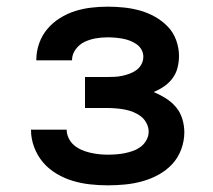

<svg xmlns="http://www.w3.org/2000/svg" viewBox="-20 -548 640 576"><path d="M303 8Q276 8 249.5 5Q223 2 198 -5.5Q173 -13 149.5 -27Q126 -41 109 -61Q92 -81 82.5 -106.5Q73 -132 73 -158Q73 -158 73 -158.5Q73 -159 73 -159H180Q180 -146 186 -133.5Q192 -121 202 -112.5Q212 -104 224.5 -98.5Q237 -93 250 -90Q263 -87 276 -85.5Q289 -84 303 -84Q316 -84 329 -85Q342 -86 354.5 -88.5Q367 -91 379.5 -95.5Q392 -100 402.5 -108Q413 -116 419.5 -128Q426 -140 426 -153Q426 -153 426 -153Q426 -153 426 -153Q426 -166 419.5 -178.5Q413 -191 402.5 -199Q392 -207 379.5 -212Q367 -217 353.5 -219.5Q340 -222 326.5 -223Q313 -224 300 -224H235V-317H300Q312 -317 323.5 -317.5Q335 -318 346.5 -320.5Q358 -323 369 -327Q380 -331 389.5 -338Q399 -345 404.5 -355.5Q410 -366 410 -378Q410 -389 404.5 -399Q399 -409 389.5 -415.5Q380 -422 369.5 -426Q359 -430 348 -432Q337 -434 325.5 -435Q314 -436 303 -436Q285 -436 267.5 -433Q250 -430 234 -422.5Q218 -415 207 -400Q196 -385 196 -367Q196 -367 196 -367Q196 -367 196 -367H89Q89 -367 89 -368Q89 -369 89 -369Q89 -394 97.5 -418Q106 -442 122 -461Q138 -480 159.5 -493.5Q181 -507 204.5 -514.5Q228 -522 253 -525Q278 -528 303 -528Q327 -528 351.5 -525.5Q376 -523 399.5 -516.5Q423 -510 444.5 -498Q466 -486 483 -468.5Q500 -451 508.5 -427.5Q517 -404 517 -380Q517 -362 512.5 -344.5Q508 -327 497.5 -313Q487 -299 472.5 -289Q458 -279 441 -272Q460 -264 477.5 -253Q495 -242 508 -226.5Q521 -211 527 -191Q533 -171 533 -151Q533 -125 523.5 -99.5Q514 -74 496 -55Q478 -36 455 -23.5Q432 -11 406.5 -4Q381 3 355 5.5Q329 8 303 8Z"/></svg>

Font: Zed Mono Semibold Extended
Style: Regular
Weight: 600
Width: 7
Monospace: yes
Designer: Belleve Invis
Foundry: Belleve Invis
Version: Version 1.0.0; ttfautohint (v1.8.4)